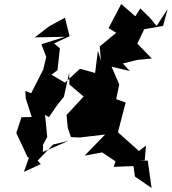

<svg xmlns="http://www.w3.org/2000/svg" viewBox="-20 -798 854 955"><path d="M700 -1 706 -74 671 -47 571 -136 567 -142 605 -288 558 -305 573 -378 535 -466 626 -445 591 -482 663 -500 735 -507 663 -581 697 -652 648 -644 791 -669 814 -753 759 -669 725 -710 678 -756 653 -717 583 -778 520 -658 558 -635 476 -567 482 -496 467 -546 453 -435 378 -456 303 -387 236 -426 266 -449 278 -558 249 -582 326 -618 303 -710 226 -668 153 -612 304 -615 186 -578 210 -515 195 -452 135 -334 106 -346 108 -309 138 -216 87 -215 61 -137 117 -17 124 -14 99 57 183 18 167 1 244 -79 322 -98 193 -42 194 -78 215 -117 204 -227 223 -215 263 -273 298 -317 324 -437 325 -378 396 -318 311 -226 317 -163 333 -116 376 -114 503 -129 401 -24 488 -40 555 5 545 32 644 28 651 80 734 137 715 1 672 0Z"/></svg>

Font: Hussar Lance
Style: Italic
Weight: 700
Foundry: Cannot Into Space Fonts, PlusOne Fonts
Version: Version 2.27